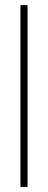

<svg xmlns="http://www.w3.org/2000/svg" viewBox="-20 -732 188 752"><path d="M87.9 0H60.1V-711.9H87.9Z"/></svg>

Font: Creato Display Thin
Style: Regular
Weight: 265
Version: Version 1.000